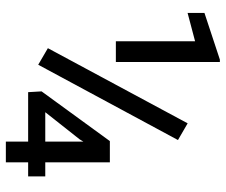

<svg xmlns="http://www.w3.org/2000/svg" viewBox="-76 -676 753 640"><g transform="rotate(90 300.0 -356.5)"><path d="M187.1 -366.7H118.1V-630.8L23.6 -605.8V-662L179.2 -713.4H187.1ZM196.3 -107.9 141.1 -140.1 391.6 -606 447.3 -573.7ZM521.5 -131.4H568.6V-74.3H521.5V0H452.5V-74.3H287.7L285.1 -119.1L450.8 -346.7H521.5ZM354.5 -131.4H452.5V-258.4L445.1 -246.1Z"/></g></svg>

Font: Roboto Mono
Style: Regular
Weight: 400
Designer: Google
Version: Version 2.000985; 2015; ttfautohint (v1.3)